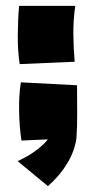

<svg xmlns="http://www.w3.org/2000/svg" viewBox="-20 -473 322 653"><path d="M143 160 40 75Q84 55 115 29Q146 3 150 -13L188 -1L53 5Q46 -40 45 -95Q44 -150 51 -193L242 -183Q242 -135 242.5 -91Q243 -47 240 -3Q234 41 208.5 83Q183 125 143 160ZM47 -255Q40 -300 40.5 -355Q41 -410 45 -453H236Q229 -405 229.5 -356Q230 -307 234 -263Z"/></svg>

Font: Marhey
Style: Bold
Weight: 700
Designer: Nur Syamsi & Bustanul Arifin
Foundry: Namelatype
Version: Version 1.000